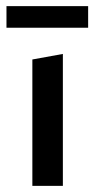

<svg xmlns="http://www.w3.org/2000/svg" viewBox="-20 -603 309 623"><path d="M1 -513V-583H266V-513ZM85 0V-410L184 -428V0Z"/></svg>

Font: EauTestText Semibold
Style: Regular
Weight: 600
Designer: Christian Thalmann (Catharsis Fonts)
Version: Version 0.001;PS 000.001;hotconv 1.0.88;makeotf.lib2.5.64775